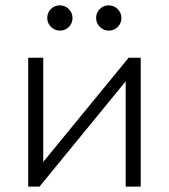

<svg xmlns="http://www.w3.org/2000/svg" viewBox="-20 -695 629 715"><path d="M85 0V-480H141V-92L459 -480H504V0H448V-392L127 0ZM203 -581Q183.5 -581 169.8 -594.8Q156 -608.5 156 -628Q156 -641 162.2 -651.8Q168.5 -662.5 179.2 -668.8Q190 -675 203 -675Q222.5 -675 236.2 -661.2Q250 -647.5 250 -628Q250 -615 243.8 -604.2Q237.5 -593.5 226.8 -587.2Q216 -581 203 -581ZM385 -581Q365.5 -581 351.8 -594.8Q338 -608.5 338 -628Q338 -641 344.2 -651.8Q350.5 -662.5 361.2 -668.8Q372 -675 385 -675Q404.5 -675 418.2 -661.2Q432 -647.5 432 -628Q432 -615 425.8 -604.2Q419.5 -593.5 408.8 -587.2Q398 -581 385 -581Z"/></svg>

Font: Geologica Cursive Thin
Style: Regular
Weight: 250
Designer: Sindre Bremnes, Frode Helland
Foundry: Monokrom Skriftforlag AS
Version: Version 1.010;gftools[0.9.28]